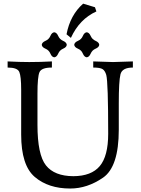

<svg xmlns="http://www.w3.org/2000/svg" viewBox="-20 -1036 785 1071"><path d="M371.6 15.6Q249.5 15.6 173.8 -49.1Q98.1 -113.8 98.1 -285.2V-535.6Q98.1 -610.4 87.6 -634.8Q77.1 -659.2 22.5 -659.2V-693.4Q91.3 -689.9 143.1 -689.9Q204.1 -689.9 269.5 -693.4V-659.2Q211.9 -659.2 200.4 -633.8Q189 -608.4 189 -513.7V-339.4Q189 -173.3 236.3 -113.5Q283.7 -53.7 389.2 -53.2Q489.7 -53.7 536.6 -109.6Q583.5 -165.5 583.5 -290Q583.5 -576.7 572.8 -617.7Q565.9 -641.6 552.2 -650.4Q538.6 -659.2 500 -659.2V-693.4Q584.5 -689.9 610.4 -689.9Q636.7 -689.9 721.2 -693.4V-659.2Q661.1 -659.2 651.9 -621.1Q642.6 -583 642.6 -459V-312.5Q642.6 -105.5 554.7 -44.9Q466.8 15.6 371.6 15.6ZM463.9 -716.3Q450.2 -717.8 442.1 -737.1Q434.1 -756.3 414.8 -764.4Q395.5 -772.5 394 -786.1Q395.5 -799.8 414.8 -808.1Q434.1 -816.4 442.1 -835.4Q450.2 -854.5 463.9 -856Q477.5 -854.5 485.8 -835.4Q494.1 -816.4 513.2 -808.1Q532.2 -799.8 533.7 -786.1Q532.2 -772.5 513.2 -764.4Q494.1 -756.3 485.8 -737.1Q477.5 -717.8 463.9 -716.3ZM282.7 -716.3Q269 -717.8 261 -737.1Q252.9 -756.3 233.6 -764.4Q214.4 -772.5 212.9 -786.1Q214.4 -799.8 233.6 -808.1Q252.9 -816.4 261 -835.4Q269 -854.5 282.7 -856Q296.4 -854.5 304.7 -835.4Q313 -816.4 332 -808.1Q351.1 -799.8 352.5 -786.1Q351.1 -772.5 332 -764.4Q313 -756.3 304.7 -737.1Q296.4 -717.8 282.7 -716.3ZM375.5 -824.7 351.1 -844.7Q371.6 -952.1 443.8 -1015.6L509.8 -995.6L517.6 -972.2Q422.9 -929.2 375.5 -824.7Z"/></svg>

Font: Kelvinch
Style: Regular
Weight: 400
Designer: Paul James MIller
Foundry: High-Logic / Made with FontCreator
Version: Version 3.30 September 23, 2016